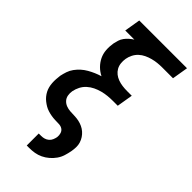

<svg xmlns="http://www.w3.org/2000/svg" viewBox="-290 -803 1086 1086"><g transform="rotate(45 253.0 -260.0)"><path d="M194 215H174V119H194Q206 119 218 115.5Q230 112 240 103.5Q250 95 255 83Q260 71 262 60Q264 44 259.5 30Q255 16 243.5 8.5Q232 1 216 0.5Q200 0 185 -0.5Q170 -1 155.5 -3.5Q141 -6 126.5 -10.5Q112 -15 100 -22Q88 -29 76.5 -38Q65 -47 56 -58Q47 -69 40.5 -81.5Q34 -94 30.5 -108Q27 -122 26 -137Q25 -152 26 -167.5Q27 -183 29 -198Q33 -217 39.5 -236.5Q46 -256 58.5 -273Q71 -290 86.5 -304Q102 -318 120.5 -328.5Q139 -339 157.5 -347Q176 -355 196 -361Q172 -373 153.5 -391.5Q135 -410 123.5 -433.5Q112 -457 110 -484.5Q108 -512 113 -541Q116 -555 120.5 -569.5Q125 -584 134.5 -597Q144 -610 156 -620.5Q168 -631 181 -639H108L124 -735H506L490 -639H402Q384 -639 365.5 -637Q347 -635 328 -630Q309 -625 291 -616.5Q273 -608 258.5 -594.5Q244 -581 235 -563Q226 -545 223 -527Q220 -508 222 -490Q224 -472 232.5 -457Q241 -442 254.5 -431.5Q268 -421 284.5 -415Q301 -409 319.5 -406.5Q338 -404 357 -404H395L379 -308H341Q320 -308 299 -306Q278 -304 257 -298.5Q236 -293 216 -283.5Q196 -274 179.5 -259Q163 -244 153 -224.5Q143 -205 139 -184Q136 -167 139 -150Q142 -133 153 -121Q164 -109 179.5 -103Q195 -97 212 -96Q229 -95 246.5 -94.5Q264 -94 280.5 -90.5Q297 -87 312 -80Q327 -73 339 -62.5Q351 -52 360 -38.5Q369 -25 374 -9Q379 7 378.5 24.5Q378 42 375 59Q371 80 364.5 101Q358 122 345 140.5Q332 159 314.5 174Q297 189 277 198.5Q257 208 236 211.5Q215 215 194 215Z"/></g></svg>

Font: Iosevka Custom
Style: Bold Italic
Weight: 700
Italic angle: -9°
Designer: Belleve Invis
Foundry: Belleve Invis
Version: Version 30.3.1; ttfautohint (v1.8.3)